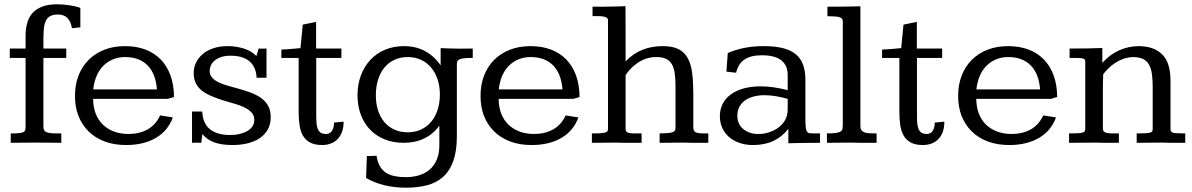

<svg xmlns="http://www.w3.org/2000/svg" viewBox="-20 -662 5526 890"><path d="M352.5 -535.2 313.5 -531.2Q308.6 -562 292.7 -578.4Q276.9 -594.7 249 -594.7Q225.1 -594.7 211.4 -586.7Q197.8 -578.6 191.2 -563Q184.6 -547.4 182.9 -524.2Q181.2 -501 181.2 -471.2V-437H287.1V-393.6H181.2V-75.7Q181.2 -63.5 186 -56.9Q190.9 -50.3 201.2 -47.4Q211.4 -44.4 227.1 -43.9Q242.7 -43.5 264.2 -43.5V0Q242.7 0 220.7 -0.5Q201.7 -0.5 179.2 -0.7Q156.7 -1 135.7 -1Q118.7 -1 100.1 -0.7Q81.5 -0.5 65.9 -0.5Q47.4 0 29.8 0V-43.5Q54.7 -43.5 68.6 -44.9Q82.5 -46.4 89.1 -50Q95.7 -53.7 97.2 -60.3Q98.6 -66.9 98.6 -76.7V-393.6H25.4V-437H98.6V-493.7Q98.6 -571.8 136 -606.9Q173.3 -642.1 242.7 -642.1Q272 -642.1 300.5 -637.9Q329.1 -633.8 352.5 -625.5Z M757.3 -203.6H411.6Q412.1 -164.6 423.8 -134.8Q435.5 -105 457 -84.2Q478.5 -63.5 508.5 -52.2Q538.6 -41 575.2 -41Q626.5 -41 664.1 -62Q701.7 -83 722.2 -127L781.2 -117.7Q758.8 -55.7 702.4 -22.7Q646 10.3 564 10.3Q508.8 10.3 464.8 -6.3Q420.9 -22.9 390.4 -53.2Q359.9 -83.5 343.8 -124.3Q327.6 -165 327.6 -217.3Q327.6 -270 344.2 -312.3Q360.8 -354.5 391.1 -384.8Q421.4 -415 464.1 -431.6Q506.8 -448.2 559.1 -448.2Q611.8 -448.2 653.8 -432.4Q695.8 -416.5 725.1 -386.2Q754.4 -356 770.3 -312.5Q786.1 -269 786.6 -212.4ZM707.5 -247.6Q701.7 -321.3 663.6 -359.4Q625.5 -397.5 560.1 -397.5Q529.3 -397.5 503.9 -387Q478.5 -376.5 459.5 -357.7Q440.4 -338.9 428.5 -311.5Q416.5 -284.2 412.1 -247.6Z M1215.3 -301.8H1169.4Q1167.5 -350.6 1137 -377.2Q1106.4 -403.8 1048.8 -403.8Q1024.4 -403.8 1006.3 -397.9Q988.3 -392.1 976.1 -382.3Q963.9 -372.6 958 -359.6Q952.1 -346.7 952.1 -333Q952.1 -317.9 960.2 -306.4Q968.3 -294.9 982.9 -286.1Q997.6 -277.3 1017.8 -270.5Q1038.1 -263.7 1062.5 -257.3Q1102.1 -247.1 1134 -235.8Q1166 -224.6 1188.2 -209.2Q1210.4 -193.8 1222.7 -172.1Q1234.9 -150.4 1234.9 -118.7Q1234.9 -87.4 1222.2 -63.5Q1209.5 -39.6 1186.3 -23.2Q1163.1 -6.8 1130.4 1.7Q1097.7 10.3 1057.6 10.3Q1006.8 10.3 973.1 -2Q939.5 -14.2 918 -40.5L913.1 0Q901.9 -0.5 891.6 -0.7Q881.3 -1 870.1 0V-145H917.5Q920.4 -88.4 954.1 -62.3Q987.8 -36.1 1046.4 -36.1Q1071.3 -36.1 1092 -41.3Q1112.8 -46.4 1127.4 -55.2Q1142.1 -64 1150.4 -76.7Q1158.7 -89.4 1158.7 -106.9Q1158.7 -126 1147.2 -139.2Q1135.7 -152.3 1116.5 -162.4Q1097.2 -172.4 1071.5 -179.9Q1045.9 -187.5 1017.6 -195.8Q982.9 -206.5 956.8 -218Q930.7 -229.5 913.1 -244.1Q895.5 -258.8 886.7 -278.3Q877.9 -297.9 877.9 -324.2Q877.9 -349.6 888.9 -372.1Q899.9 -394.5 920.4 -411.9Q940.9 -429.2 970 -438.7Q999 -448.2 1035.2 -448.2Q1075.2 -448.2 1110.8 -436.8Q1146.5 -425.3 1168.5 -402.3Q1168.5 -402.8 1170.2 -408Q1171.9 -413.1 1173.8 -419.4Q1175.8 -426.8 1178.7 -437Q1187.5 -436.5 1195.3 -436.5Q1202.1 -436.5 1207.8 -436.8Q1213.4 -437 1215.3 -437Z M1445.3 -560.5V-437H1562.5V-393.6H1445.8V-148.9Q1445.8 -124 1446.3 -104.2Q1446.8 -84.5 1450.9 -70.3Q1455.1 -56.2 1464.4 -48.6Q1473.6 -41 1491.2 -41Q1498 -41 1504.9 -43.7Q1511.7 -46.4 1516.8 -52.7Q1522 -59.1 1525.1 -69.1Q1528.3 -79.1 1528.3 -93.8L1572.8 -98.1Q1572.8 -69.3 1564.7 -48.8Q1556.6 -28.3 1543.2 -15.4Q1529.8 -2.4 1511.7 3.9Q1493.7 10.3 1473.6 10.3Q1439.5 10.3 1418.2 -1Q1397 -12.2 1385 -32Q1373 -51.8 1368.7 -80.6Q1364.3 -109.4 1364.3 -144.5V-393.6H1284.2V-432.1Q1296.4 -432.6 1311.5 -433.8Q1326.7 -435.1 1340.3 -436Q1356.4 -437.5 1372.6 -439Q1373 -442.4 1374 -451.4Q1375 -460.4 1376 -472.4Q1377 -484.4 1378.4 -497.3Q1379.9 -510.3 1380.9 -521.2Q1381.8 -532.2 1382.6 -539.8Q1383.3 -547.4 1383.3 -547.9Z M1869.6 -397.5Q1836.4 -397.5 1809.1 -385Q1781.7 -372.6 1762.5 -349.6Q1743.2 -326.7 1732.7 -293.2Q1722.2 -259.8 1722.2 -220.2Q1722.2 -180.7 1732.7 -149.2Q1743.2 -117.7 1762.5 -95.2Q1781.7 -72.8 1809.1 -60.8Q1836.4 -48.8 1870.6 -48.8Q1904.3 -48.8 1931.6 -61.5Q1959 -74.2 1978.3 -97.2Q1997.6 -120.1 2008.3 -152.3Q2019 -184.6 2019 -224.1Q2019 -262.2 2008.3 -294.2Q1997.6 -326.2 1978 -349.4Q1958.5 -372.6 1930.9 -385Q1903.3 -397.5 1869.6 -397.5ZM2022.5 -439Q2044.4 -438 2065.9 -437.3Q2087.4 -436.5 2109.4 -436.5Q2128.4 -436.5 2142.8 -436.8Q2157.2 -437 2171.4 -437V-393.6Q2144.5 -393.6 2129.6 -391.8Q2114.7 -390.1 2107.7 -386Q2100.6 -381.8 2099.1 -374.8Q2097.7 -367.7 2097.7 -356.4V-30.3Q2097.7 38.1 2081.3 84Q2064.9 129.9 2034.4 157.5Q2003.9 185.1 1960.2 196.5Q1916.5 208 1861.3 208Q1809.6 208 1763.2 197Q1716.8 186 1676.8 163.1L1680.7 60.5Q1681.6 61 1689 61Q1693.8 61 1700.4 61Q1707 61 1712.4 60.5Q1718.8 60.5 1725.6 60.1Q1730 89.4 1741 108.4Q1752 127.4 1769.3 138.7Q1786.6 149.9 1809.8 154.5Q1833 159.2 1861.8 159.2Q1892.6 159.2 1920.7 151.1Q1948.7 143.1 1970 125.5Q1991.2 107.9 2003.9 79.6Q2016.6 51.3 2016.6 10.3V-79.6Q1988.8 -40.5 1946.5 -20.3Q1904.3 0 1851.1 0Q1802.7 0 1763.4 -15.9Q1724.1 -31.7 1696 -60.5Q1668 -89.4 1652.6 -130.1Q1637.2 -170.9 1637.2 -220.7Q1637.2 -271 1653.1 -313Q1668.9 -355 1697.3 -385Q1725.6 -415 1765.1 -431.6Q1804.7 -448.2 1852.5 -448.2Q1907.2 -448.2 1949.7 -425.5Q1992.2 -402.8 2022.5 -358.9Z M2637.2 -203.6H2291.5Q2292 -164.6 2303.7 -134.8Q2315.4 -105 2336.9 -84.2Q2358.4 -63.5 2388.4 -52.2Q2418.5 -41 2455.1 -41Q2506.3 -41 2543.9 -62Q2581.5 -83 2602.1 -127L2661.1 -117.7Q2638.7 -55.7 2582.3 -22.7Q2525.9 10.3 2443.8 10.3Q2388.7 10.3 2344.7 -6.3Q2300.8 -22.9 2270.3 -53.2Q2239.7 -83.5 2223.6 -124.3Q2207.5 -165 2207.5 -217.3Q2207.5 -270 2224.1 -312.3Q2240.7 -354.5 2271 -384.8Q2301.3 -415 2344 -431.6Q2386.7 -448.2 2439 -448.2Q2491.7 -448.2 2533.7 -432.4Q2575.7 -416.5 2605 -386.2Q2634.3 -356 2650.1 -312.5Q2666 -269 2666.5 -212.4ZM2587.4 -247.6Q2581.5 -321.3 2543.5 -359.4Q2505.4 -397.5 2439.9 -397.5Q2409.2 -397.5 2383.8 -387Q2358.4 -376.5 2339.4 -357.7Q2320.3 -338.9 2308.3 -311.5Q2296.4 -284.2 2292 -247.6Z M3111.3 -259.8Q3111.3 -295.4 3107.7 -321.8Q3104 -348.1 3094 -365Q3084 -381.8 3066.7 -389.6Q3049.3 -397.5 3021.5 -397.5Q2995.1 -397.5 2972.4 -389.2Q2949.7 -380.9 2931.9 -367.9Q2914.1 -355 2900.9 -340.6Q2887.7 -326.2 2879.9 -313.5V-64.5Q2879.9 -56.6 2883.3 -52.2Q2886.7 -47.9 2895 -45.9Q2903.3 -43.9 2917.7 -43.7Q2932.1 -43.5 2954.1 -43.5V0Q2939.9 0 2926.8 0Q2913.6 0 2899.4 0Q2885.3 0 2869.6 -0.2Q2854 -0.5 2835.4 -1Q2818.4 -1 2803.7 -0.7Q2789.1 -0.5 2775.6 -0.5Q2762.2 -0.5 2749.5 -0.2Q2736.8 0 2723.6 0V-43.5Q2751 -43.5 2766.1 -44.7Q2781.2 -45.9 2788.3 -48.6Q2795.4 -51.3 2796.9 -55.9Q2798.3 -60.5 2798.3 -67.4V-567.9Q2798.3 -575.2 2793.2 -579.3Q2788.1 -583.5 2778.6 -585.2Q2769 -586.9 2755.9 -587.2Q2742.7 -587.4 2726.6 -587.4V-631.3Q2735.4 -631.3 2744.9 -631.1Q2754.4 -630.9 2767.1 -630.9Q2793.9 -630.9 2821.8 -631.6Q2849.6 -632.3 2879.4 -633.3Q2879.4 -605 2879.6 -572.3Q2879.9 -539.6 2879.9 -505.6Q2879.9 -471.7 2879.9 -438.7Q2879.9 -405.8 2879.9 -377.4Q2915 -414.1 2957.8 -431.2Q3000.5 -448.2 3052.2 -448.2Q3097.7 -448.2 3125.5 -434.1Q3153.3 -419.9 3168.5 -391.8Q3183.6 -363.8 3188.7 -321.8Q3193.8 -279.8 3193.8 -223.6V-72.8Q3193.8 -61.5 3197.3 -55.7Q3200.7 -49.8 3208.7 -47.1Q3216.8 -44.4 3230 -43.9Q3243.2 -43.5 3263.2 -43.5V0Q3250 0 3237.5 0Q3225.1 0 3211.9 0Q3198.7 0 3183.8 -0.2Q3168.9 -0.5 3151.4 -1Q3116.2 -1 3090.1 -0.5Q3064 0 3037.6 0V-43.5Q3059.1 -43.9 3073.2 -44.9Q3087.4 -45.9 3095.9 -48.6Q3104.5 -51.3 3107.9 -56.6Q3111.3 -62 3111.3 -71.3Z M3713.4 -109.4Q3713.4 -84 3715.1 -70.6Q3716.8 -57.1 3721.7 -51Q3726.6 -44.9 3735.6 -44.2Q3744.6 -43.5 3759.3 -43.5H3781.2V0Q3742.7 0 3704.8 0.5Q3667 1 3634.3 2V-64.9Q3605 -27.3 3564.7 -8.5Q3524.4 10.3 3470.7 10.3Q3435.5 10.3 3407.2 0.2Q3378.9 -9.8 3358.9 -27.3Q3338.9 -44.9 3327.9 -69.3Q3316.9 -93.8 3316.9 -123Q3316.9 -154.3 3329.6 -179.9Q3342.3 -205.6 3366.7 -223.6Q3391.1 -241.7 3426 -251.7Q3460.9 -261.7 3505.9 -261.7Q3536.6 -261.7 3567.9 -257.1Q3599.1 -252.4 3631.3 -244.1V-314.5Q3631.3 -358.9 3601.8 -382.3Q3572.3 -405.8 3511.2 -405.8Q3460 -405.8 3430.9 -386Q3401.9 -366.2 3392.1 -324.7L3347.2 -330.1L3353.5 -416Q3384.8 -430.2 3426.5 -439.2Q3468.3 -448.2 3520.5 -448.2Q3572.3 -448.2 3608.9 -439Q3645.5 -429.7 3668.7 -410.6Q3691.9 -391.6 3702.6 -362.1Q3713.4 -332.5 3713.4 -292.5ZM3524.4 -220.7Q3495.1 -220.7 3471.7 -214.1Q3448.2 -207.5 3431.9 -195.3Q3415.5 -183.1 3406.7 -165.5Q3397.9 -147.9 3397.9 -125.5Q3397.9 -105.5 3405 -90.1Q3412.1 -74.7 3425 -64Q3438 -53.2 3456.1 -46.9Q3474.1 -40.5 3495.6 -41Q3519 -40.5 3543.2 -48.1Q3567.4 -55.7 3586.9 -69.6Q3606.4 -83.5 3618.9 -104.7Q3631.3 -126 3631.3 -155.8V-203.6Q3602.1 -211.9 3575.7 -216.3Q3549.3 -220.7 3524.4 -220.7Z M3968.3 -77.6Q3968.3 -65.4 3972.9 -58.6Q3977.5 -51.8 3987.1 -48.3Q3996.6 -44.9 4010.5 -44.2Q4024.4 -43.5 4043.5 -43.5V0Q4029.8 0 4016.6 0Q4003.4 0 3989.5 0Q3975.6 0 3960.4 -0.2Q3945.3 -0.5 3927.2 -1Q3909.7 -1 3894.5 -0.7Q3879.4 -0.5 3865.7 -0.5Q3852.1 -0.5 3839.4 -0.2Q3826.7 0 3813.5 0Q3813.5 -3.9 3813.5 -9.8Q3813.5 -15.6 3813.2 -21.7Q3813 -27.8 3813 -33.7Q3813 -39.6 3813 -43.5Q3840.8 -43.5 3855.7 -45.9Q3870.6 -48.3 3877.4 -53.2Q3884.3 -58.1 3885.5 -65.4Q3886.7 -72.8 3886.7 -83V-562.5Q3886.7 -571.3 3882.1 -576.2Q3877.4 -581.1 3868.2 -583.3Q3858.9 -585.4 3845.7 -585.9Q3832.5 -586.4 3815.4 -586.9V-630.9Q3854 -630.9 3890.1 -631.3Q3926.3 -631.8 3968.3 -632.8Z M4230 -560.5V-437H4347.2V-393.6H4230.5V-148.9Q4230.5 -124 4231 -104.2Q4231.4 -84.5 4235.6 -70.3Q4239.7 -56.2 4249 -48.6Q4258.3 -41 4275.9 -41Q4282.7 -41 4289.6 -43.7Q4296.4 -46.4 4301.5 -52.7Q4306.6 -59.1 4309.8 -69.1Q4313 -79.1 4313 -93.8L4357.4 -98.1Q4357.4 -69.3 4349.4 -48.8Q4341.3 -28.3 4327.9 -15.4Q4314.5 -2.4 4296.4 3.9Q4278.3 10.3 4258.3 10.3Q4224.1 10.3 4202.9 -1Q4181.6 -12.2 4169.7 -32Q4157.7 -51.8 4153.3 -80.6Q4148.9 -109.4 4148.9 -144.5V-393.6H4068.8V-432.1Q4081.1 -432.6 4096.2 -433.8Q4111.3 -435.1 4125 -436Q4141.1 -437.5 4157.2 -439Q4157.7 -442.4 4158.7 -451.4Q4159.7 -460.4 4160.6 -472.4Q4161.6 -484.4 4163.1 -497.3Q4164.6 -510.3 4165.5 -521.2Q4166.5 -532.2 4167.2 -539.8Q4168 -547.4 4168 -547.9Z M4851.1 -203.6H4505.4Q4505.9 -164.6 4517.6 -134.8Q4529.3 -105 4550.8 -84.2Q4572.3 -63.5 4602.3 -52.2Q4632.3 -41 4668.9 -41Q4720.2 -41 4757.8 -62Q4795.4 -83 4815.9 -127L4875 -117.7Q4852.5 -55.7 4796.1 -22.7Q4739.7 10.3 4657.7 10.3Q4602.5 10.3 4558.6 -6.3Q4514.6 -22.9 4484.1 -53.2Q4453.6 -83.5 4437.5 -124.3Q4421.4 -165 4421.4 -217.3Q4421.4 -270 4438 -312.3Q4454.6 -354.5 4484.9 -384.8Q4515.1 -415 4557.9 -431.6Q4600.6 -448.2 4652.8 -448.2Q4705.6 -448.2 4747.6 -432.4Q4789.6 -416.5 4818.8 -386.2Q4848.1 -356 4864 -312.5Q4879.9 -269 4880.4 -212.4ZM4801.3 -247.6Q4795.4 -321.3 4757.3 -359.4Q4719.2 -397.5 4653.8 -397.5Q4623 -397.5 4597.7 -387Q4572.3 -376.5 4553.2 -357.7Q4534.2 -338.9 4522.2 -311.5Q4510.3 -284.2 4505.9 -247.6Z M4935.5 -43.5Q4962.9 -43.5 4978 -44.4Q4993.2 -45.4 5000.5 -48.3Q5007.8 -51.3 5009.3 -56.2Q5010.7 -61 5010.7 -68.8V-377.4Q5010.7 -383.3 5007.6 -386.7Q5004.4 -390.1 4996.3 -391.6Q4988.3 -393.1 4974.4 -393.3Q4960.4 -393.6 4938 -393.6V-437Q4981.4 -437 5018.1 -437.5Q5054.7 -438 5089.8 -439.5V-370.6Q5123 -408.2 5166.3 -428Q5209.5 -447.8 5258.3 -448.2Q5329.6 -447.8 5367.7 -409.4Q5405.8 -371.1 5405.8 -288.1V-63.5Q5405.8 -55.7 5409.2 -51.8Q5412.6 -47.9 5420.7 -46.1Q5428.7 -44.4 5441.9 -44.2Q5455.1 -43.9 5474.1 -43.5V0Q5462.4 0 5450.9 0Q5439.5 0 5427 0Q5414.6 0 5400.6 -0.2Q5386.7 -0.5 5369.6 -1Q5334 -1 5305.7 -0.5Q5277.3 0 5249 0V-43.5Q5276.9 -43.5 5292 -44.4Q5307.1 -45.4 5314 -48.1Q5320.8 -50.8 5322 -54.9Q5323.2 -59.1 5323.2 -65.9V-259.8Q5323.2 -292.5 5319.6 -319.1Q5315.9 -345.7 5305.9 -362.8Q5295.9 -379.9 5278.6 -388.4Q5261.2 -397 5233.9 -397.5Q5207.5 -397 5185.5 -388.7Q5163.6 -380.4 5146.2 -368.4Q5128.9 -356.4 5116 -343Q5103 -329.6 5093.8 -317.9Q5092.3 -281.7 5092.3 -243.7V-66.4Q5092.3 -57.6 5096.4 -53Q5100.6 -48.3 5109.6 -46.1Q5118.7 -43.9 5132.6 -43.7Q5146.5 -43.5 5166.5 -43.5V0Q5153.8 0 5141.6 0Q5129.4 0 5116.5 0Q5103.5 0 5088.6 -0.2Q5073.7 -0.5 5056.2 -1Q5019.5 -1 4991.2 -0.5Q4962.9 0 4935.5 0Z"/></svg>

Font: Kameron
Style: Regular
Weight: 400
Version: Version 1.000